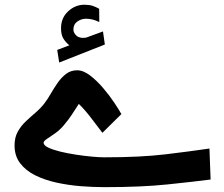

<svg xmlns="http://www.w3.org/2000/svg" viewBox="-20 -791 947 811"><path d="M272.9 -599.6Q256.3 -613.3 247.1 -629.2Q237.8 -645 237.8 -671.9Q237.8 -715.3 267.8 -743.2Q297.9 -771 336.4 -771Q356.4 -771 370.4 -766.6Q384.3 -762.2 398.9 -753.9L399.4 -697.8Q371.6 -711.9 343.3 -711.9Q323.7 -711.9 306.9 -700.2Q290 -688.5 290 -665.5Q290.5 -651.9 303.2 -640.1Q315.9 -628.4 341.8 -631.8Q342.8 -631.8 345.7 -632.8L415 -658.2L422.9 -603L230 -526.9L221.7 -580.1ZM420.9 -126.5Q574.2 -126.5 679.7 -139.2Q785.2 -151.9 864.7 -163.6L869.6 -32.7Q797.4 -23.4 687.5 -12Q577.6 -0.5 421.9 -0.5Q373.5 -0.5 320.8 -4.6Q268.1 -8.8 218.3 -19.8Q168.5 -30.8 128.7 -50.5Q88.9 -70.3 65.2 -101.3Q41.5 -132.3 41.5 -176.8Q41.5 -210 54.7 -234.1Q67.9 -258.3 87.9 -277.3Q107.9 -296.4 129.2 -314.5Q150.4 -332.5 166.5 -353Q180.7 -371.1 194.3 -395Q208 -418.9 223.9 -441.7Q239.7 -464.4 259.5 -479.2Q279.3 -494.1 305.7 -494.1Q332 -494.1 360.6 -472.2Q389.2 -450.2 416 -418.7Q442.9 -387.2 463.1 -356.7Q483.4 -326.2 492.7 -309.1L412.6 -230Q390.1 -259.8 364.5 -293.2Q338.9 -326.7 313 -352.1Q294.9 -324.7 282.7 -305.7Q270.5 -286.6 248.5 -260.7Q231.4 -240.7 211.7 -227.1Q191.9 -213.4 178 -204.1Q164.1 -194.8 164.1 -188Q164.1 -177.2 183.8 -167.7Q203.6 -158.2 234.6 -150.6Q265.6 -143.1 301 -137.7Q336.4 -132.3 368.4 -129.4Q400.4 -126.5 420.9 -126.5Z"/></svg>

Font: Vazirmatn RD
Style: Bold
Weight: 700
Designer: Saber Rastikerdar
Foundry: Saber Rastikerdar
Version: Version 32.102